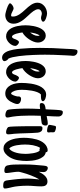

<svg xmlns="http://www.w3.org/2000/svg" viewBox="520 -1248 765 1846"><g transform="rotate(90 903.0 -325.5)"><path d="M189 -357.9Q189 -352.1 184.8 -348.1Q180.7 -344.2 174.8 -341.6Q168.9 -338.9 162.8 -337.9Q156.7 -336.9 152.8 -336.9Q147 -336.9 141.6 -338.1Q136.2 -339.4 130.9 -340.8Q125.5 -342.3 120.6 -343.5Q115.7 -344.7 110.4 -344.7Q103 -344.7 95.7 -342.3Q88.4 -339.8 82.5 -335.4Q76.7 -331.1 73 -324.7Q69.3 -318.4 69.3 -310.5Q69.3 -298.8 74.2 -287.4Q79.1 -275.9 87.2 -264.2Q95.2 -252.4 105.7 -240.5Q116.2 -228.5 127.9 -216.3Q142.1 -200.7 156.5 -184.6Q170.9 -168.5 182.4 -150.9Q193.8 -133.3 201.2 -113.8Q208.5 -94.2 208.5 -72.8Q208.5 -54.2 202.4 -39.6Q196.3 -24.9 185.3 -14.6Q174.3 -4.4 158.9 1.2Q143.6 6.8 125.5 6.8Q120.6 6.8 110.6 4.9Q100.6 2.9 87.9 -0.7Q75.2 -4.4 61.8 -8.8Q48.3 -13.2 37.4 -18.3Q26.4 -23.4 19.3 -28.6Q12.2 -33.7 12.2 -38.1Q12.2 -43.9 17.6 -50Q22.9 -56.2 30.3 -61.3Q37.6 -66.4 45.7 -69.8Q53.7 -73.2 59.1 -73.2Q66.4 -73.2 74.5 -69.8Q82.5 -66.4 90.8 -62Q100.1 -57.1 109.6 -53.2Q119.1 -49.3 129.4 -49.3Q137.2 -49.3 138.4 -54.7Q139.6 -60.1 139.6 -66.9Q139.6 -84 133.8 -99.4Q127.9 -114.7 118.7 -129.4Q109.4 -144 97.2 -158Q85 -171.9 72.8 -185.5Q60.1 -199.2 48.1 -212.9Q36.1 -226.6 26.9 -241Q17.6 -255.4 12 -270.5Q6.3 -285.6 6.3 -302.7Q6.3 -323.7 15.6 -340.6Q24.9 -357.4 39.8 -369.6Q54.7 -381.8 73.5 -388.4Q92.3 -395 111.3 -395Q117.7 -395 130.9 -392.3Q144 -389.6 156.7 -384.8Q169.4 -379.9 179.2 -373Q189 -366.2 189 -357.9Z M421.9 -89.4Q421.9 -74.7 413.8 -59.1Q405.8 -43.5 393.1 -30.5Q380.4 -17.6 364 -9.3Q347.7 -1 331.5 -1Q308.6 -1 292 -10Q275.4 -19 263.2 -34.4Q251 -49.8 243.4 -69.3Q235.8 -88.9 231.4 -109.6Q227.1 -130.4 225.3 -151.1Q223.6 -171.9 223.6 -189Q223.6 -203.6 225.3 -223.6Q227.1 -243.7 231.2 -265.1Q235.4 -286.6 242.7 -307.6Q250 -328.6 261 -345.2Q272 -361.8 287.4 -372.1Q302.7 -382.3 322.8 -382.3Q338.4 -382.3 350.8 -376Q363.3 -369.6 371.8 -359.1Q380.4 -348.6 385 -335Q389.6 -321.3 389.6 -306.6Q389.6 -287.6 380.9 -265.1Q372.1 -242.7 358.2 -221.7Q344.2 -200.7 326.9 -183.8Q309.6 -167 292.5 -158.2Q293.5 -149.4 296.4 -132.6Q299.3 -115.7 304.4 -99.1Q309.6 -82.5 316.7 -70.3Q323.7 -58.1 333.5 -58.1Q338.4 -58.1 342 -61Q345.7 -64 348.6 -68.8Q351.6 -73.7 353.8 -79.6Q356 -85.4 357.9 -90.8L360.8 -97.7Q361.8 -99.1 362.1 -99.6Q362.3 -100.1 362.8 -101.1Q366.2 -107.4 369.4 -112.8Q372.6 -118.2 378.4 -122.1H377.9Q379.9 -124 382.1 -124.3Q384.3 -124.5 386.2 -124.5Q391.6 -124.5 397.9 -121.1Q404.3 -117.7 409.7 -112.5Q415 -107.4 418.5 -101.3Q421.9 -95.2 421.9 -89.4ZM325.2 -304.7Q325.2 -309.6 324.7 -314.9Q324.2 -320.3 322.3 -324.2Q315.4 -315.9 310.3 -304.4Q305.2 -293 301.8 -280.5Q298.3 -268.1 296.1 -255.4Q293.9 -242.7 293 -231.9Q305.7 -247.1 315.4 -266.4Q325.2 -285.6 325.2 -304.7Z M568.4 14.2Q568.4 21 564.9 25.4Q561.5 29.8 556.4 32.5Q551.3 35.2 545.2 36.4Q539.1 37.6 534.2 37.6Q517.1 37.6 504.4 27.8Q491.7 18.1 482.4 2.7Q473.1 -12.7 467.3 -32.5Q461.4 -52.2 457.5 -72Q453.6 -91.8 451.7 -110.1Q449.7 -128.4 448.7 -141.6Q444.3 -187 442.6 -233.9Q440.9 -280.8 440.9 -326.7Q440.9 -452.1 449.7 -575.2Q449.7 -577.1 450 -579.6Q450.2 -582 450.2 -584.5Q450.7 -594.7 451.2 -608.2Q451.7 -621.6 452.6 -634.8Q453.6 -647.9 454.8 -658.9Q456.1 -669.9 458 -674.3V-673.8Q460 -680.7 463.4 -684.1Q466.8 -687.5 475.1 -687.5Q492.7 -687.5 504.9 -675.8Q517.1 -664.1 517.1 -646.5Q517.1 -642.6 516.8 -638.9Q516.6 -635.3 516.1 -631.8Q515.6 -628.4 515.4 -625.2Q515.1 -622.1 515.1 -619.6Q513.7 -600.6 512.9 -581.8Q512.2 -563 511.2 -543.9Q508.8 -502 507.6 -460.2Q506.3 -418.5 506.3 -376Q506.3 -357.9 506.8 -328.6Q507.3 -299.3 508.8 -264.9Q510.3 -230.5 512.9 -193.8Q515.6 -157.2 520 -124Q524.4 -90.8 530.5 -64Q536.6 -37.1 544.9 -22.5Q549.3 -20.5 553.5 -16.4Q557.6 -12.2 560.8 -7.1Q564 -2 566.2 3.7Q568.4 9.3 568.4 14.2Z M765.1 -89.4Q765.1 -74.7 757.1 -59.1Q749 -43.5 736.3 -30.5Q723.6 -17.6 707.3 -9.3Q690.9 -1 674.8 -1Q651.9 -1 635.3 -10Q618.7 -19 606.4 -34.4Q594.2 -49.8 586.7 -69.3Q579.1 -88.9 574.7 -109.6Q570.3 -130.4 568.6 -151.1Q566.9 -171.9 566.9 -189Q566.9 -203.6 568.6 -223.6Q570.3 -243.7 574.5 -265.1Q578.6 -286.6 585.9 -307.6Q593.3 -328.6 604.2 -345.2Q615.2 -361.8 630.6 -372.1Q646 -382.3 666 -382.3Q681.6 -382.3 694.1 -376Q706.5 -369.6 715.1 -359.1Q723.6 -348.6 728.3 -335Q732.9 -321.3 732.9 -306.6Q732.9 -287.6 724.1 -265.1Q715.3 -242.7 701.4 -221.7Q687.5 -200.7 670.2 -183.8Q652.8 -167 635.7 -158.2Q636.7 -149.4 639.6 -132.6Q642.6 -115.7 647.7 -99.1Q652.8 -82.5 659.9 -70.3Q667 -58.1 676.8 -58.1Q681.6 -58.1 685.3 -61Q689 -64 691.9 -68.8Q694.8 -73.7 697 -79.6Q699.2 -85.4 701.2 -90.8L704.1 -97.7Q705.1 -99.1 705.3 -99.6Q705.6 -100.1 706.1 -101.1Q709.5 -107.4 712.6 -112.8Q715.8 -118.2 721.7 -122.1H721.2Q723.1 -124 725.3 -124.3Q727.5 -124.5 729.5 -124.5Q734.9 -124.5 741.2 -121.1Q747.6 -117.7 752.9 -112.5Q758.3 -107.4 761.7 -101.3Q765.1 -95.2 765.1 -89.4ZM668.5 -304.7Q668.5 -309.6 668 -314.9Q667.5 -320.3 665.5 -324.2Q658.7 -315.9 653.6 -304.4Q648.4 -293 645 -280.5Q641.6 -268.1 639.4 -255.4Q637.2 -242.7 636.2 -231.9Q648.9 -247.1 658.7 -266.4Q668.5 -285.6 668.5 -304.7Z M980.5 -109.4Q980.5 -99.1 977.1 -88.4Q973.6 -77.6 969.2 -67.9Q963.4 -53.7 955.1 -40.3Q946.8 -26.9 936 -16.4Q925.3 -5.9 911.6 0.5Q897.9 6.8 880.9 6.8Q850.6 6.8 830.6 -8.3Q810.5 -23.4 798.8 -46.4Q787.1 -69.3 782.5 -96.7Q777.8 -124 777.8 -148.4Q777.8 -166.5 779.3 -191.2Q780.8 -215.8 784.9 -242.2Q789.1 -268.6 797.1 -294.4Q805.2 -320.3 817.9 -340.6Q830.6 -360.8 848.9 -373.5Q867.2 -386.2 892.6 -386.2Q897.9 -386.2 908.2 -384.3Q918.5 -382.3 928.5 -378.7Q938.5 -375 946 -368.9Q953.6 -362.8 953.6 -355Q953.6 -347.7 947 -343.8Q940.4 -339.8 931.4 -338.1Q922.4 -336.4 912.8 -336.2Q903.3 -335.9 897.5 -335.9H888.7Q875 -323.7 866.2 -300Q857.4 -276.4 852.5 -249.5Q847.7 -222.7 845.7 -196.5Q843.8 -170.4 843.8 -153.8Q843.8 -130.4 847.4 -107.7Q851.1 -85 862.3 -64.9Q864.7 -60.5 869.4 -54.9Q874 -49.3 879.9 -49.3Q884.3 -49.3 888.9 -56.6Q893.6 -64 897.5 -73.7Q901.4 -83.5 903.8 -92.8Q906.2 -102.1 907.2 -106.4Q907.7 -108.4 907.7 -110.8Q907.7 -113.3 907.7 -115.7Q907.7 -120.1 908 -124.3Q908.2 -128.4 909.2 -130.9Q912.6 -139.2 918.2 -142.1Q923.8 -145 932.1 -145Q939.5 -145 947.8 -143.1Q956.1 -141.1 963.4 -136.7Q970.7 -132.3 975.6 -125.5Q980.5 -118.7 980.5 -109.4Z M1110.4 -12.2Q1110.4 -6.8 1107.9 -3.2Q1105.5 0.5 1101.8 2.4Q1098.1 4.4 1094 5.1Q1089.8 5.9 1085.9 5.9Q1080.6 5.9 1073.5 4.6Q1066.4 3.4 1059.6 1Q1052.7 -1.5 1047.1 -5.1Q1041.5 -8.8 1038.6 -14.2Q1035.6 -19 1033.4 -32.5Q1031.2 -45.9 1029.8 -63.7Q1028.3 -81.5 1027.3 -101.8Q1026.4 -122.1 1025.6 -140.6Q1024.9 -159.2 1024.7 -174.1Q1024.4 -189 1024.4 -196.3Q1024.4 -230.5 1025.6 -262.5Q1026.9 -294.4 1028.3 -328.1Q1025.9 -328.1 1023.4 -327.6Q1021 -327.1 1018.6 -327.1Q1012.2 -326.2 1005.6 -325.7Q999 -325.2 992.2 -325.2Q983.9 -325.2 977.5 -328.1Q971.2 -331.1 971.2 -341.3Q971.2 -353.5 976.6 -360.8Q981.9 -368.2 990.2 -372.3Q998.5 -376.5 1008.3 -378.2Q1018.1 -379.9 1027.3 -380.9Q1028.8 -380.9 1029.3 -381.1Q1029.8 -381.3 1031.2 -381.3Q1031.7 -387.2 1032.2 -395.8Q1032.7 -404.3 1033.2 -414.6Q1033.7 -430.7 1034.7 -449Q1035.6 -467.3 1036.6 -484.1Q1037.6 -501 1039.1 -513.9Q1040.5 -526.9 1042 -532.2Q1044.4 -538.6 1047.6 -542.5Q1050.8 -546.4 1059.6 -546.4Q1079.1 -546.4 1089.8 -533.7Q1100.6 -521 1100.6 -502.4Q1100.6 -481 1099.4 -459.5Q1098.1 -438 1097.2 -416L1095.7 -391.1Q1107.9 -392.6 1120.1 -395.5Q1131.8 -397.9 1143.8 -399.9Q1155.8 -401.9 1167 -401.9Q1176.8 -401.9 1182.1 -396.7Q1187.5 -391.6 1187.5 -381.8Q1187.5 -371.1 1183.6 -360.8Q1179.7 -350.6 1169.9 -345.2H1170.4Q1168.5 -344.2 1158.7 -342.5Q1148.9 -340.8 1136.5 -339.4Q1124 -337.9 1112.1 -336.4Q1100.1 -335 1094.2 -334.5H1093.8Q1092.8 -307.1 1092.3 -280.5Q1091.8 -253.9 1091.8 -226.6Q1091.8 -189 1094 -146.7Q1096.2 -104.5 1101.6 -66.4L1105.5 -44.4Q1107.4 -36.1 1108.9 -28.1Q1110.4 -20 1110.4 -12.2Z M1253.9 -410.6Q1253.9 -402.3 1250.2 -398.7Q1246.6 -395 1236.8 -395Q1232.4 -395 1223.1 -396.2Q1213.9 -397.5 1204.3 -399.9Q1194.8 -402.3 1187.7 -406.7Q1180.7 -411.1 1180.7 -417.5Q1180.7 -419.4 1182.1 -428.5Q1183.6 -437.5 1185.8 -447.8Q1188 -458 1189.7 -466.3Q1191.4 -474.6 1192.4 -475.6V-475.1Q1194.8 -479 1198.2 -480Q1201.7 -481 1205.1 -481Q1209.5 -481 1216.6 -479.7Q1223.6 -478.5 1230.7 -476.3Q1237.8 -474.1 1243.7 -470.7Q1249.5 -467.3 1251 -463.4Q1252.4 -459.5 1252.7 -452.9Q1252.9 -446.3 1252.4 -440.9Q1252.4 -439 1252.2 -436.3Q1252 -433.6 1252 -432.1Q1252 -429.7 1252.2 -427.2Q1252.4 -424.8 1252.9 -422.4Q1253.4 -419.9 1253.7 -417Q1253.9 -414.1 1253.9 -410.6ZM1272 -21.5Q1272 -10.3 1266.8 -5.6Q1261.7 -1 1250.5 -1Q1244.6 -1 1237.5 -2.4Q1230.5 -3.9 1223.6 -6.6Q1216.8 -9.3 1210.9 -13.2Q1205.1 -17.1 1202.1 -22Q1200.2 -24.9 1198.7 -40Q1197.3 -55.2 1196.5 -77.6Q1195.8 -100.1 1195.1 -127.9Q1194.3 -155.8 1194.1 -184.1Q1193.8 -212.4 1193.8 -239.3Q1193.8 -266.1 1193.8 -286.1V-323.7Q1193.8 -328.6 1194.1 -333.5Q1194.3 -338.4 1196 -342Q1197.8 -345.7 1201.4 -348.1Q1205.1 -350.6 1211.9 -350.6Q1233.4 -350.6 1243.4 -338.6Q1253.4 -326.7 1255.9 -306.6Q1258.3 -276.9 1259.5 -247.3Q1260.7 -217.8 1261.7 -187.5Q1262.7 -160.2 1263.4 -133.5Q1264.2 -106.9 1266.6 -80.6Q1267.1 -75.2 1267.6 -70.3Q1268.1 -65.4 1269 -60.5Q1270 -50.8 1271 -41.3Q1272 -31.7 1272 -21.5Z M1528.3 -200.2Q1528.3 -157.7 1521.2 -115.5Q1514.2 -73.2 1492.2 -35.6Q1485.4 -24.4 1476.6 -13.9Q1467.8 -3.4 1457.3 5.1Q1446.8 13.7 1434.3 18.8Q1421.9 23.9 1408.2 23.9Q1386.7 23.9 1370.8 13.9Q1355 3.9 1343.5 -12.5Q1332 -28.8 1324.5 -49.6Q1316.9 -70.3 1312.7 -92Q1308.6 -113.8 1306.9 -134.3Q1305.2 -154.8 1305.2 -170.4Q1305.2 -188 1306.6 -209Q1308.1 -230 1311.8 -252Q1315.4 -273.9 1321.5 -295.4Q1327.6 -316.9 1337.4 -335.7Q1347.2 -354.5 1360.8 -369.4Q1374.5 -384.3 1392.6 -393.1V-392.6Q1408.2 -400.9 1423.8 -400.9Q1433.6 -400.9 1439 -396.7Q1444.3 -392.6 1443.8 -382.8Q1470.7 -377.9 1487.3 -356.9Q1503.9 -335.9 1512.9 -308.1Q1522 -280.3 1525.1 -251Q1528.3 -221.7 1528.3 -200.2ZM1418 -322.3Q1409.7 -322.3 1402.3 -328.6Q1393.1 -314.5 1386.7 -296.1Q1380.4 -277.8 1376.7 -258.5Q1373 -239.3 1371.6 -219.7Q1370.1 -200.2 1370.1 -183.1Q1370.1 -168.9 1371.6 -146.7Q1373 -124.5 1377.2 -102.1Q1381.3 -79.6 1388.9 -60.1Q1396.5 -40.5 1408.7 -31.2Q1423.8 -40 1433.8 -59.3Q1443.8 -78.6 1449.7 -101.6Q1455.6 -124.5 1457.8 -147.9Q1460 -171.4 1460 -188Q1460 -200.2 1458.5 -219.7Q1457 -239.3 1453.6 -259.5Q1450.2 -279.8 1444.1 -297.4Q1438 -314.9 1428.7 -323.7Q1424.3 -322.3 1418 -322.3Z M1644 -2.4Q1644 8.8 1637.5 12.2Q1630.9 15.6 1621.6 15.6Q1613.3 15.6 1605.2 14.4Q1597.2 13.2 1590.1 9.8Q1583 6.3 1577.9 0.5Q1572.8 -5.4 1570.8 -14.6Q1564 -43.9 1563 -72Q1562 -100.1 1562 -129.9V-189.9Q1562 -231 1565.4 -275.1Q1568.8 -319.3 1572.8 -360.4Q1572.8 -361.8 1573.2 -363.8Q1573.7 -365.7 1573.7 -366.7Q1574.2 -372.1 1575.2 -378.4Q1576.2 -384.8 1578.4 -389.9Q1580.6 -395 1584.7 -398.4Q1588.9 -401.9 1595.7 -401.9Q1603.5 -401.9 1610.6 -398.7Q1617.7 -395.5 1623 -390.4Q1628.4 -385.3 1631.6 -377.9Q1634.8 -370.6 1634.8 -362.8Q1634.8 -354.5 1634.3 -344.5Q1633.8 -334.5 1632.8 -325.7Q1632.8 -323.2 1632.6 -320.3Q1632.3 -317.4 1631.8 -314.9Q1638.7 -328.6 1647.5 -343.5Q1656.2 -358.4 1667.7 -370.8Q1679.2 -383.3 1693.1 -391.1Q1707 -398.9 1724.1 -398.9Q1738.3 -398.9 1747.6 -394.5Q1756.8 -390.1 1762.5 -382.1Q1768.1 -374 1770.3 -363.3Q1772.5 -352.5 1772.5 -340.3Q1772.5 -323.7 1771.5 -306.9Q1770.5 -290 1769.5 -273.4Q1768.1 -256.3 1767.1 -239.7Q1766.1 -223.1 1766.1 -206.1Q1766.1 -185.5 1767.1 -163.8Q1768.1 -142.1 1770 -122.3Q1772 -102.5 1774.4 -86.7Q1776.9 -70.8 1779.3 -62Q1781.2 -54.7 1783.4 -45.2Q1785.6 -35.6 1787.8 -25.6Q1790 -15.6 1791.5 -6.3Q1793 2.9 1793 10.3Q1793 21 1784.4 23.9Q1775.9 26.9 1767.6 26.9Q1759.3 26.9 1748.8 25.6Q1738.3 24.4 1730 20Q1719.7 12.7 1716.6 -0.5Q1713.4 -13.7 1712.4 -26.4L1710.9 -39.6Q1709.5 -51.3 1707 -70.3Q1704.6 -89.4 1702.4 -112.3Q1700.2 -135.3 1698.7 -159.9Q1697.3 -184.6 1697.3 -208Q1697.3 -229 1699 -248.5Q1700.7 -268.1 1702.6 -288.1Q1703.6 -298.3 1704.1 -304.7Q1704.6 -311 1705.6 -321.3Q1695.8 -305.7 1686 -284.7Q1676.3 -263.7 1667.5 -241Q1658.7 -218.3 1651.6 -196.8Q1644.5 -175.3 1640.6 -159.2L1637.7 -148.4Q1635.3 -140.6 1633.5 -132.8Q1631.8 -125 1631.8 -118.2Q1631.8 -109.4 1632.8 -97.9Q1633.8 -86.4 1635.3 -76.2Q1636.7 -64 1638.7 -51.3Q1638.7 -50.3 1639.6 -44.9Q1640.6 -39.6 1641.6 -32.2Q1642.6 -24.9 1643.3 -16.8Q1644 -8.8 1644 -2.4Z"/></g></svg>

Font: Just Another Hand
Style: Regular
Weight: 400
Designer: Astigmatic (AOETI)
Foundry: Astigmatic (AOETI)
Version: Version 1.000